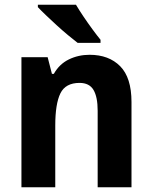

<svg xmlns="http://www.w3.org/2000/svg" viewBox="-20 -786 640 806"><path d="M356 -556Q437 -556 484.5 -508Q532 -460 532 -358V0H390V-321Q390 -379 372.5 -408.5Q355 -438 314 -438Q255 -438 233.5 -394Q212 -350 212 -259V0H70V-546H180L198 -476H206Q229 -517 269 -536.5Q309 -556 356 -556ZM299 -766Q312 -744 330.5 -716.5Q349 -689 368.5 -662.5Q388 -636 402 -619V-606H306Q289 -619 265.5 -638.5Q242 -658 218 -680Q194 -702 173 -722Q152 -742 139 -756V-766Z"/></svg>

Font: Noto Sans SemiCondensed
Style: Bold
Weight: 700
Width: 4
Designer: Monotype Design Team
Foundry: Monotype Imaging Inc.
Version: Version 2.013; ttfautohint (v1.8.4.7-5d5b)